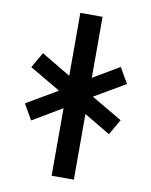

<svg xmlns="http://www.w3.org/2000/svg" viewBox="-92 -928 772 981"><g transform="rotate(10 294.0 -437.5)"><path d="M381.9 -449.5 542.3 -543.5 495.8 -624 359.7 -543.3V-860H244.4V-533.5L92.2 -624L45.7 -543.5L206.1 -449.5L45.7 -355.5L92.2 -275L244.4 -365.5V-15H359.7V-355.7L495.8 -275L542.3 -355.5Z"/></g></svg>

Font: Stormning
Style: Light
Weight: 400
Designer: Robert Jablonski, Mew Too
Foundry: Cannot Into Space Fonts
Version: Version 0.90